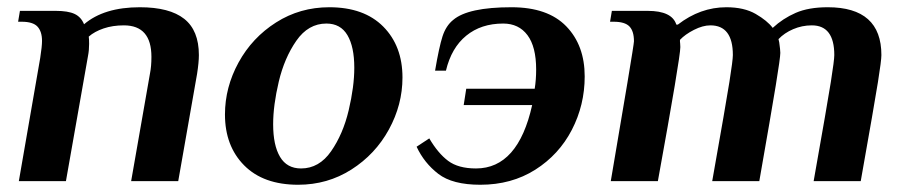

<svg xmlns="http://www.w3.org/2000/svg" viewBox="-20 -500 2501 530"><path d="M91 -340Q96 -372 96 -387Q96 -413 83.5 -426.5Q71 -440 40 -440H30L35 -470H134Q168 -470 186 -461.5Q204 -453 212 -433Q267 -480 366 -480Q448 -480 488.5 -448Q529 -416 529 -348Q529 -328 524 -296L472 0H342L394 -297Q398 -317 398 -343Q398 -430 322 -430Q291 -430 266 -421.5Q241 -413 225 -399Q226 -392 226 -379Q226 -361 223 -346L162 0H32Z M601 -184Q601 -259 638.5 -327.5Q676 -396 742 -438Q808 -480 889 -480Q985 -480 1038 -426.5Q1091 -373 1091 -286Q1091 -211 1053.5 -142.5Q1016 -74 950 -32Q884 10 803 10Q707 10 654 -43.5Q601 -97 601 -184ZM958 -313Q958 -371 939 -403Q920 -435 881 -435Q831 -435 798 -387.5Q765 -340 749.5 -274.5Q734 -209 734 -157Q734 -99 753 -67Q772 -35 811 -35Q861 -35 894 -82.5Q927 -130 942.5 -195.5Q958 -261 958 -313Z M1130 -95 1165 -118Q1189 -77 1217 -56Q1245 -35 1294 -35Q1410 -35 1449 -210H1260L1267 -255H1456Q1460 -280 1460 -308Q1460 -371 1436 -403Q1412 -435 1369 -435Q1308 -435 1267 -401.5Q1226 -368 1211 -305H1181Q1192 -370 1201.5 -399.5Q1211 -429 1231 -445Q1272 -480 1392 -480Q1492 -480 1543 -427.5Q1594 -375 1594 -289Q1594 -210 1558.5 -141.5Q1523 -73 1457.5 -31.5Q1392 10 1306 10Q1229 10 1190 -20Q1151 -50 1130 -95Z M1712 -272Q1730 -380 1730 -386Q1730 -414 1717.5 -427Q1705 -440 1674 -440H1664L1669 -470H1768Q1835 -470 1847 -432H1851Q1913 -480 1985 -480Q2034 -480 2066 -461.5Q2098 -443 2113 -423Q2141 -449 2176.5 -464.5Q2212 -480 2265 -480Q2413 -480 2413 -348Q2413 -333 2403.5 -273.5Q2394 -214 2356 0H2226Q2264 -214 2273.5 -274Q2283 -334 2283 -348Q2283 -430 2221 -430Q2194 -430 2169.5 -419.5Q2145 -409 2129 -392L2131 -383Q2134 -362 2134 -354Q2134 -341 2121.5 -264.5Q2109 -188 2076 0H1946Q1984 -214 1993.5 -274Q2003 -334 2003 -348Q2003 -430 1941 -430Q1920 -430 1895.5 -417.5Q1871 -405 1857 -390V-385Q1857 -383 1857.5 -380Q1858 -377 1858 -370Q1858 -341 1796 0H1666Q1707 -242 1712 -272Z"/></svg>

Font: Philosopher
Style: Bold Italic
Weight: 700
Italic angle: -10°
Designer: Jovanny Lemonad
Foundry: Jovanny Lemonad
Version: Version 2.000